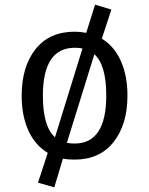

<svg xmlns="http://www.w3.org/2000/svg" viewBox="-20 -674 640 824"><path d="M527 -264Q527 -140 467.5 -64.5Q408 11 300 11Q271 11 250 7L213 130L143 110L185 -18Q131 -50 102 -113.5Q73 -177 73 -263Q73 -388 132.5 -463Q192 -538 301 -538Q323 -538 350 -533L388 -654L458 -633L417 -508Q470 -476 498.5 -412.5Q527 -349 527 -264ZM164 -263Q164 -131 216 -85L334 -466Q319 -469 301 -469Q164 -469 164 -263ZM436 -264Q436 -396 385 -441L267 -61Q282 -58 300 -58Q436 -58 436 -264Z"/></svg>

Font: FiraDG Mono
Style: Regular
Weight: 400
Designer: Carrois Corporate & Edenspiekermann AG
Foundry: Carrois Corporate GbR & Edenspiekermann AG
Version: Version 3.206